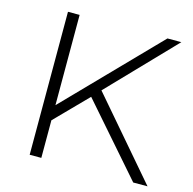

<svg xmlns="http://www.w3.org/2000/svg" viewBox="-103 -804 911 908"><g transform="rotate(15 352.5 -350.0)"><path d="M697 0H627L330 -340L177 -184V0H120V-700H177V-258L607 -700H675L369 -382Z"/></g></svg>

Font: Montserrat-Alt1 Light
Style: Regular
Weight: 300
Designer: Differentunic
Foundry: Differentunic
Version: Version 7.222